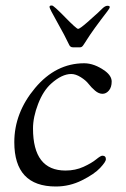

<svg xmlns="http://www.w3.org/2000/svg" viewBox="-20 -666 458 698"><path d="M167 -646H169Q175 -646 216.5 -603.5Q258 -561 264 -561Q270 -561 298 -585.5Q326 -610 336.5 -620Q347 -630 351 -634Q362 -645 370.5 -645Q379 -645 379 -640.5Q379 -636 370 -624.5Q361 -613 347.5 -595Q334 -577 325 -564.5Q316 -552 308.5 -541Q301 -530 297 -523.5Q293 -517 289 -511L283 -502Q278 -494 271 -494H245Q235 -494 231 -504Q216 -536 188 -585.5Q160 -635 160 -640.5Q160 -646 167 -646ZM32 -149Q32 -256 107.5 -346Q183 -436 286 -436Q323 -436 362 -408Q386 -390 386 -369.5Q386 -349 376 -337Q366 -325 352.5 -325Q339 -325 325.5 -336.5Q312 -348 302 -361Q292 -374 273.5 -385.5Q255 -397 239 -397Q205 -397 166 -362Q137 -336 118.5 -288Q100 -240 100 -199Q100 -46 218 -46Q254 -46 283.5 -59.5Q313 -73 329.5 -86.5Q346 -100 352 -100Q365 -100 365 -87Q365 -78 344 -55.5Q323 -33 278 -10.5Q233 12 183 12Q32 12 32 -149Z"/></svg>

Font: Sorts Mill Goudy
Style: Italic
Weight: 400
Italic angle: -7.40001°
Version: Version 003.101